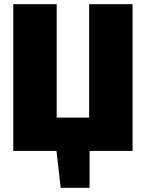

<svg xmlns="http://www.w3.org/2000/svg" viewBox="-20 -716 692 911"><path d="M609 0H405V175H268L248 0H43V-696H249V-158H403V-696H609Z"/></svg>

Font: FiraGO Heavy
Style: Regular
Weight: 900
Designer: bBox Type
Foundry: bBox Type GmbH
Version: Version 1.001